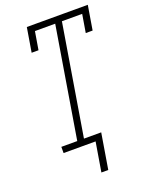

<svg xmlns="http://www.w3.org/2000/svg" viewBox="-166 -819 832 1077"><g transform="rotate(-20 250.0 -280.0)"><path d="M247 175 276 0H85V-37H180L289 -698H168L150 -590H109L133 -735H497L473 -590H432L450 -698H329L220 -37H323L288 175Z"/></g></svg>

Font: Iosevka Curly Slab Extralight
Style: Italic
Weight: 200
Italic angle: -9°
Monospace: yes
Designer: Belleve Invis
Foundry: Belleve Invis
Version: Version 22.1.2; ttfautohint (v1.8.4)